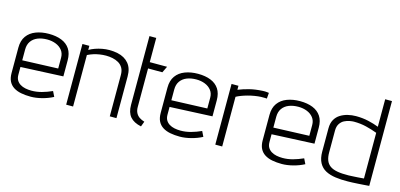

<svg xmlns="http://www.w3.org/2000/svg" viewBox="-65 -1109 3193 1531"><g transform="rotate(15 1532.0 -343.5)"><path d="M87 -132V-196L437 -212V-344Q437 -401 413 -437.5Q389 -474 344.5 -492Q300 -510 239 -510Q180 -510 132.5 -492Q85 -474 58 -436.5Q31 -399 31 -341V-132Q31 -90 45 -62.5Q59 -35 85 -18.5Q111 -2 147 5Q183 12 226 12Q269 12 318 -0.5Q367 -13 409 -35L388 -78Q346 -59 304 -47.5Q262 -36 220 -36Q193 -36 169 -41Q145 -46 126.5 -57.5Q108 -69 97.5 -87Q87 -105 87 -132ZM381 -351V-262L87 -251V-340Q87 -381 106.5 -408.5Q126 -436 160 -449.5Q194 -463 238 -463Q277 -463 309.5 -450Q342 -437 361.5 -412Q381 -387 381 -351Z M877 -341V0H932V-344Q932 -378 924 -404Q916 -430 899.5 -450Q883 -470 859.5 -483.5Q836 -497 805 -503.5Q774 -510 737 -510Q709 -510 679.5 -504.5Q650 -499 623 -489.5Q596 -480 574 -467V-501H517V0H574V-425Q598 -437 622 -444.5Q646 -452 672 -456Q698 -460 724 -460Q751 -460 778 -454.5Q805 -449 827.5 -436Q850 -423 863.5 -400Q877 -377 877 -341Z M1073 -130V-448H1191L1216 -500H1073V-700H1017V-132Q1017 -70 1046.5 -35Q1076 0 1138 13L1154 -30Q1130 -37 1112 -49Q1094 -61 1083.5 -81Q1073 -101 1073 -130Z M1318 -132V-196L1668 -212V-344Q1668 -401 1644 -437.5Q1620 -474 1575.5 -492Q1531 -510 1470 -510Q1411 -510 1363.5 -492Q1316 -474 1289 -436.5Q1262 -399 1262 -341V-132Q1262 -90 1276 -62.5Q1290 -35 1316 -18.5Q1342 -2 1378 5Q1414 12 1457 12Q1500 12 1549 -0.5Q1598 -13 1640 -35L1619 -78Q1577 -59 1535 -47.5Q1493 -36 1451 -36Q1424 -36 1400 -41Q1376 -46 1357.5 -57.5Q1339 -69 1328.5 -87Q1318 -105 1318 -132ZM1612 -351V-262L1318 -251V-340Q1318 -381 1337.5 -408.5Q1357 -436 1391 -449.5Q1425 -463 1469 -463Q1508 -463 1540.5 -450Q1573 -437 1592.5 -412Q1612 -387 1612 -351Z M2050 -461 2054 -509Q2054 -509 2039 -511Q2024 -513 2004 -512Q1943 -509 1895 -497Q1847 -485 1805 -468V-501H1748V0H1805V-410Q1821 -419 1844.5 -428Q1868 -437 1895.5 -444.5Q1923 -452 1951 -456.5Q1979 -461 2002 -462Q2021 -463 2035.5 -462Q2050 -461 2050 -461Z M2160 -132V-196L2510 -212V-344Q2510 -401 2486 -437.5Q2462 -474 2417.5 -492Q2373 -510 2312 -510Q2253 -510 2205.5 -492Q2158 -474 2131 -436.5Q2104 -399 2104 -341V-132Q2104 -90 2118 -62.5Q2132 -35 2158 -18.5Q2184 -2 2220 5Q2256 12 2299 12Q2342 12 2391 -0.5Q2440 -13 2482 -35L2461 -78Q2419 -59 2377 -47.5Q2335 -36 2293 -36Q2266 -36 2242 -41Q2218 -46 2199.5 -57.5Q2181 -69 2170.5 -87Q2160 -105 2160 -132ZM2454 -351V-262L2160 -251V-340Q2160 -381 2179.5 -408.5Q2199 -436 2233 -449.5Q2267 -463 2311 -463Q2350 -463 2382.5 -450Q2415 -437 2434.5 -412Q2454 -387 2454 -351Z M3019 0V-700H2963V-473Q2925 -488 2877 -499Q2829 -510 2774 -510Q2740 -510 2707 -502Q2674 -494 2646.5 -477Q2619 -460 2602.5 -431Q2586 -402 2586 -359V-167Q2586 -111 2605.5 -75Q2625 -39 2660 -20.5Q2695 -2 2742.5 4.5Q2790 11 2844 10Q2859 10 2881.5 9Q2904 8 2928.5 6.5Q2953 5 2973.5 3.5Q2994 2 3007 1Q3020 0 3019 0ZM2963 -423V-46Q2963 -46 2957 -45.5Q2951 -45 2940 -44Q2929 -43 2913.5 -42Q2898 -41 2879 -40Q2860 -39 2838 -38Q2782 -37 2744 -44Q2706 -51 2683.5 -67.5Q2661 -84 2651 -110.5Q2641 -137 2641 -174V-355Q2641 -390 2655.5 -412Q2670 -434 2691 -444.5Q2712 -455 2733.5 -459Q2755 -463 2769 -463Q2823 -463 2870.5 -451.5Q2918 -440 2963 -423Z"/></g></svg>

Font: AdventPro_ExpandedRegular
Style: ExpandedRegular
Weight: 400
Width: 7
Designer: VivaRado, Andreas Kalpakidis
Foundry: VivaRado, Andreas Kalpakidis
Version: Version 3.000